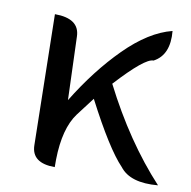

<svg xmlns="http://www.w3.org/2000/svg" viewBox="-67 -624 690 692"><g transform="rotate(10 277.5 -278.0)"><path d="M177 0Q92 0 91 -65L82 -543Q172 -543 174 -478L182 -246Q255 -365 340 -450Q426 -536 510 -557Q518 -470 461 -440Q430 -442 329 -332Q428 -137 555 0Q454 9 415 -42Q360 -99 273 -267L222 -200Q179 -142 177 -28V0Z"/></g></svg>

Font: Swei Toothpaste CJK TC
Style: Regular
Weight: 400
Version: Version 1.0